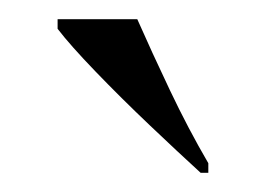

<svg xmlns="http://www.w3.org/2000/svg" viewBox="-20 -786 277 200"><path d="M189 -606Q166 -627 136 -655.5Q106 -684 79.5 -711.5Q53 -739 40 -756V-766H123Q138 -732 157 -692Q176 -652 197 -616V-606Z"/></svg>

Font: Noto Serif Display Condensed
Style: Regular
Weight: 400
Width: 3
Designer: Monotype Design Team
Foundry: Monotype Imaging Inc.
Version: Version 2.009